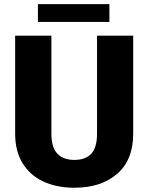

<svg xmlns="http://www.w3.org/2000/svg" viewBox="-20 -880 705 910"><path d="M439.9 -710.9H611.3V-246.6Q611.3 -121.6 535.2 -55.9Q459 9.8 332.5 9.8Q249 9.8 185.8 -19.5Q122.6 -48.8 87.2 -106.2Q51.8 -163.6 51.8 -246.6V-710.9H223.6V-246.6Q223.6 -180.7 252 -151.4Q280.3 -122.1 332.5 -122.1Q385.3 -122.1 412.6 -151.4Q439.9 -180.7 439.9 -246.6ZM498.5 -860.4V-775.9H159.7V-860.4Z"/></svg>

Font: Vazirmatn FD Black
Style: Regular
Weight: 900
Designer: Saber Rastikerdar
Foundry: Saber Rastikerdar
Version: Version 33.003